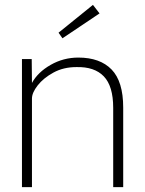

<svg xmlns="http://www.w3.org/2000/svg" viewBox="-20 -767 594 787"><path d="M70 0V-525H110L111 -427Q135 -471 187.5 -501Q240 -531 301 -531Q390 -531 437.5 -482Q485 -433 485 -326V0H444V-325Q444 -414 405.5 -454Q367 -494 293 -492Q240 -492 199 -469.5Q158 -447 134.5 -417Q111 -387 111 -363V0ZM236 -610 220 -633 361 -747 388 -712Z"/></svg>

Font: Readex Pro Light
Style: Regular
Weight: 300
Designer: Bonnie Shaver-Troup, Thomas Jockin
Foundry: Lexend
Version: Version 1.200; ttfautohint (v1.8.3)